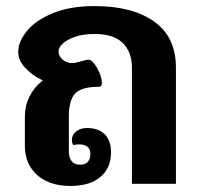

<svg xmlns="http://www.w3.org/2000/svg" viewBox="-20 -606 650 633"><path d="M560 -383V0H415V-383Q415 -434 385 -464Q355 -494 292 -494Q254 -494 227 -484.5Q200 -475 186.5 -462Q173 -449 173 -438Q173 -420 187 -409Q201 -398 217 -398Q228 -398 248 -404Q263 -409 273 -409Q285 -409 300.5 -381Q316 -353 316 -333Q316 -320 307 -320Q250 -320 228.5 -298.5Q207 -277 207 -221V-107Q207 -87 216 -75Q225 -63 244 -63Q261 -63 269.5 -72.5Q278 -82 278 -99Q278 -114 268.5 -122Q259 -130 242 -130Q235 -130 221 -128Q217 -136 217 -145Q217 -161 231 -172.5Q245 -184 267 -184Q304 -184 325 -163.5Q346 -143 346 -103Q346 -53 311.5 -23Q277 7 212 7Q143 7 102.5 -29Q62 -65 62 -126V-221Q62 -293 121 -341Q88 -356 64 -381.5Q40 -407 40 -435Q40 -468 68.5 -503.5Q97 -539 154 -562.5Q211 -586 292 -586Q416 -586 488 -535Q560 -484 560 -383Z"/></svg>

Font: Krub
Style: Bold
Weight: 700
Version: Version 1.000; ttfautohint (v1.6)